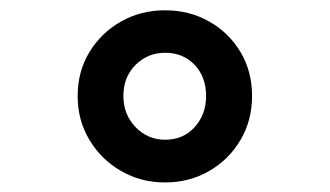

<svg xmlns="http://www.w3.org/2000/svg" viewBox="-20 -812 656 382"><path d="M308.5 -534Q344.5 -534 367.2 -559Q390 -584 390 -621Q390 -659 367.2 -683Q344.5 -707 308.5 -707Q274 -707 249.8 -683Q225.5 -659 225.5 -621Q225.5 -584 249.8 -559Q274 -534 308.5 -534ZM308.5 -449Q260 -449 220.8 -471.8Q181.5 -494.5 158 -533.5Q134.5 -572.5 134.5 -621Q134.5 -670 158 -708.5Q181.5 -747 220.8 -769.2Q260 -791.5 308.5 -791.5Q357 -791.5 396.2 -769.2Q435.5 -747 458.5 -708.5Q481.5 -670 481.5 -621Q481.5 -572.5 458.5 -533.5Q435.5 -494.5 396.2 -471.8Q357 -449 308.5 -449Z"/></svg>

Font: Overpass Mono Light Medium
Style: Regular
Weight: 500
Monospace: yes
Version: Version 4.000